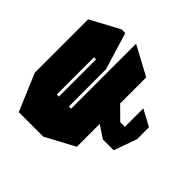

<svg xmlns="http://www.w3.org/2000/svg" viewBox="-168 -764 1239 1239"><g transform="rotate(-45 451.0 -145.0)"><path d="M132 0 25 -199V-200H872V-199L765 0ZM25 -200V-423L278 -530H279V-200ZM279 -220V-311H618V-221ZM279 -330V-530H765L872 -331V-330ZM618 -221V-330H872V-298L619 -221ZM284 86V85L341 0H526V1L442 86ZM441 240 284 184V86H442V240ZM442 240V128H610V129L550 240Z"/></g></svg>

Font: Foldit Black
Style: Regular
Weight: 900
Version: Version 1.003